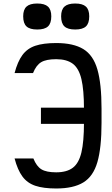

<svg xmlns="http://www.w3.org/2000/svg" viewBox="-20 -1059 640 1093"><path d="M300 14Q227 14 181 -1.5Q135 -17 107.5 -54.5Q80 -92 63 -157H170Q188 -112 216 -95Q244 -78 300 -78Q360 -78 394.5 -104Q429 -130 443.5 -191.5Q458 -253 458 -360V-440Q458 -547 443.5 -608.5Q429 -670 394.5 -696Q360 -722 300 -722Q243 -722 214.5 -705Q186 -688 168 -643H63Q80 -708 107.5 -745.5Q135 -783 181 -798.5Q227 -814 300 -814Q398 -814 454.5 -779.5Q511 -745 534.5 -663.5Q558 -582 558 -440V-360Q558 -218 534.5 -136.5Q511 -55 454.5 -20.5Q398 14 300 14ZM213 -354V-446H533V-354ZM408 -891Q366 -891 347 -908.5Q328 -926 328 -966Q328 -1004 347 -1021.5Q366 -1039 408 -1039Q450 -1039 469 -1021.5Q488 -1004 488 -966Q488 -926 469 -908.5Q450 -891 408 -891ZM192 -891Q150 -891 131 -908.5Q112 -926 112 -966Q112 -1004 131 -1021.5Q150 -1039 192 -1039Q234 -1039 253 -1021.5Q272 -1004 272 -966Q272 -926 253 -908.5Q234 -891 192 -891Z"/></svg>

Font: Victor Mono
Style: Bold
Weight: 700
Monospace: yes
Designer: Rune Bjørnerås
Version: Version 1.561;gftools[0.9.30]